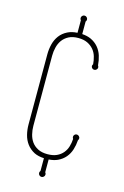

<svg xmlns="http://www.w3.org/2000/svg" viewBox="-106 -633 496 767"><g transform="rotate(15 142.0 -249.5)"><path d="M62 -105Q62 -87.4 66.2 -70.3Q70.3 -53.2 79.8 -39.8Q89.4 -26.4 105.5 -18.1Q121.6 -9.8 145 -9.8Q167.5 -9.8 183.1 -16.8Q198.7 -23.9 208.7 -35.9Q218.8 -47.9 223.4 -63.2Q228 -78.6 229 -95.2Q227.5 -96.7 226.8 -99.1Q226.1 -101.6 226.1 -104Q226.1 -108.4 229.7 -112.3Q233.4 -116.2 238.8 -116.2Q244.1 -116.2 248 -112.3Q252 -108.4 252 -104Q252 -101.6 251.2 -99.1Q250.5 -96.7 249 -95.2Q247.6 -74.7 241.7 -55.9Q235.8 -37.1 223.4 -22.5Q210.9 -7.8 191.9 1Q176.8 7.8 155.8 9.3V62Q159.2 65.9 159.2 70.8Q159.2 76.2 155.3 80.1Q151.4 84 146 84Q140.6 84 136.7 80.1Q132.8 76.2 132.8 70.8Q132.8 65.9 136.2 62V9.3Q112.8 8.3 95.7 0Q76.2 -10.3 64.2 -26.4Q52.2 -42.5 47.1 -63Q42 -83.5 42 -105V-395Q42 -416.5 47.1 -437Q52.2 -457.5 64.2 -473.6Q76.2 -489.7 95.7 -499.5Q112.8 -508.3 136.2 -509.3V-561Q132.8 -564.9 132.8 -569.8Q132.8 -575.2 136.7 -579.1Q140.6 -583 146 -583Q151.4 -583 155.3 -579.1Q159.2 -575.2 159.2 -569.8Q159.2 -564.9 155.8 -561V-509.3Q176.8 -507.8 191.9 -501Q210.9 -492.2 223.4 -477.5Q235.8 -462.9 241.7 -444.1Q247.6 -425.3 249 -404.8Q250.5 -403.3 251.2 -400.9Q252 -398.4 252 -396Q252 -391.6 248 -387.7Q244.1 -383.8 238.8 -383.8Q233.4 -383.8 229.7 -387.7Q226.1 -391.6 226.1 -396Q226.1 -400.9 229 -403.8Q228 -419.9 223.4 -435.5Q218.8 -451.2 208.7 -463.1Q198.7 -475.1 183.1 -482.7Q167.5 -490.2 145 -490.2Q121.6 -490.2 105.5 -481.7Q89.4 -473.1 79.8 -459.7Q70.3 -446.3 66.2 -429.2Q62 -412.1 62 -395Z"/></g></svg>

Font: Wire One
Style: Regular
Weight: 400
Designer: Alexei Vanyashin, Gayaneh Bagdasaryan
Foundry: Cyreal Type Foundry
Version: Version 1.000